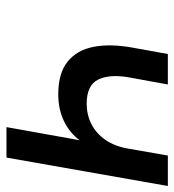

<svg xmlns="http://www.w3.org/2000/svg" viewBox="8 -560 551 608"><g transform="rotate(90 284.0 -255.5)"><path d="M382 0 423.5 -231.5Q399.5 -199.5 362.5 -181.8Q325.5 -164 278 -164Q211.5 -164 174.8 -193.5Q138 -223 127.8 -276Q117.5 -329 130.5 -400L150.5 -511H247L225 -390.5Q213.5 -328 231.2 -291Q249 -254 308 -254Q343 -254 372.5 -269Q402 -284 422.2 -313Q442.5 -342 450 -384.5L472 -511H568.5L478.5 0Z"/></g></svg>

Font: Overpass Medium
Style: Italic
Weight: 500
Italic angle: -10°
Designer: Delve Withrington, Dave Bailey, Thomas Jockin
Foundry: Delve Fonts LLC
Version: Version 4.000